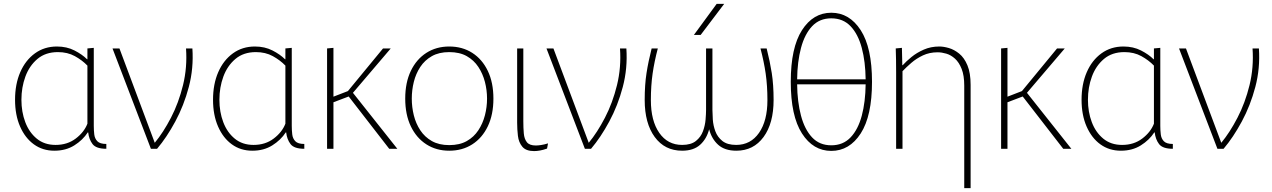

<svg xmlns="http://www.w3.org/2000/svg" viewBox="-20 -771 6594 995"><path d="M262 10Q201 10 155.5 -23Q110 -56 84 -115.5Q58 -175 58 -254Q58 -335 85 -397Q112 -459 161 -494.5Q210 -530 275 -530Q326 -530 366 -509.5Q406 -489 431 -464H433V-520L466 -523V-119Q466 -96 468.5 -74.5Q471 -53 484.5 -39Q498 -25 531 -25V0Q478 0 459.5 -24.5Q441 -49 437 -85H435Q409 -45 365 -17.5Q321 10 262 10ZM268 -20Q329 -20 372.5 -53Q416 -86 433 -130V-431Q406 -459 368 -480Q330 -501 280 -501Q216 -501 174 -465.5Q132 -430 111.5 -374Q91 -318 91 -254Q91 -191 111 -138Q131 -85 170.5 -52.5Q210 -20 268 -20Z M563 -520H599L782 -31Q826 -84 866 -161Q906 -238 928.5 -330Q951 -422 944 -520H977Q984 -417 958.5 -320.5Q933 -224 888.5 -141.5Q844 -59 794 0H762Z M1288 10Q1227 10 1181.5 -23Q1136 -56 1110 -115.5Q1084 -175 1084 -254Q1084 -335 1111 -397Q1138 -459 1187 -494.5Q1236 -530 1301 -530Q1352 -530 1392 -509.5Q1432 -489 1457 -464H1459V-520L1492 -523V-119Q1492 -96 1494.5 -74.5Q1497 -53 1510.5 -39Q1524 -25 1557 -25V0Q1504 0 1485.5 -24.5Q1467 -49 1463 -85H1461Q1435 -45 1391 -17.5Q1347 10 1288 10ZM1294 -20Q1355 -20 1398.5 -53Q1442 -86 1459 -130V-431Q1432 -459 1394 -480Q1356 -501 1306 -501Q1242 -501 1200 -465.5Q1158 -430 1137.5 -374Q1117 -318 1117 -254Q1117 -191 1137 -138Q1157 -85 1196.5 -52.5Q1236 -20 1294 -20Z M1675 -520 1708 -523V-270L1783 -299L1965 -520H2005L1809 -290L2039 0H1997L1787 -271L1708 -241V0H1675Z M2308 10Q2241 10 2189.5 -23Q2138 -56 2109 -116.5Q2080 -177 2080 -260Q2080 -343 2109 -403.5Q2138 -464 2189.5 -497Q2241 -530 2308 -530Q2376 -530 2427.5 -497Q2479 -464 2508 -403.5Q2537 -343 2537 -260Q2537 -177 2508 -116.5Q2479 -56 2427.5 -23Q2376 10 2308 10ZM2308 -19Q2362 -19 2399 -40Q2436 -61 2459 -96Q2482 -131 2493 -173.5Q2504 -216 2504 -260Q2504 -304 2493 -346.5Q2482 -389 2459 -424Q2436 -459 2399 -480Q2362 -501 2308 -501Q2255 -501 2218 -480Q2181 -459 2158 -424Q2135 -389 2124.5 -346.5Q2114 -304 2114 -260Q2114 -216 2124.5 -173.5Q2135 -131 2158 -96Q2181 -61 2218 -40Q2255 -19 2308 -19Z M2815 -1Q2795 6 2778.5 9Q2762 12 2748 12Q2706 12 2687 -10.5Q2668 -33 2664 -67Q2660 -101 2660 -135V-520H2692V-143Q2692 -108 2694.5 -79.5Q2697 -51 2710.5 -34Q2724 -17 2757 -17Q2768 -17 2784.5 -19.5Q2801 -22 2820 -28Z M2812 -520H2848L3031 -31Q3075 -84 3115 -161Q3155 -238 3177.5 -330Q3200 -422 3193 -520H3226Q3233 -417 3207.5 -320.5Q3182 -224 3137.5 -141.5Q3093 -59 3043 0H3011Z M3515 10Q3425 10 3373 -61Q3321 -132 3321 -253Q3321 -332 3330.5 -392.5Q3340 -453 3357 -520H3389Q3371 -452 3362 -389.5Q3353 -327 3353 -252Q3353 -145 3396.5 -82.5Q3440 -20 3515 -20Q3561 -20 3586.5 -40.5Q3612 -61 3623 -91Q3634 -121 3636.5 -151.5Q3639 -182 3639 -201V-520H3672V-201Q3672 -182 3674 -151.5Q3676 -121 3687 -91Q3698 -61 3723.5 -40.5Q3749 -20 3795 -20Q3870 -20 3913.5 -82.5Q3957 -145 3957 -252Q3957 -327 3948 -389.5Q3939 -452 3921 -520H3953Q3970 -453 3979.5 -392.5Q3989 -332 3989 -253Q3989 -132 3937 -61Q3885 10 3796 10Q3736 10 3702 -20.5Q3668 -51 3655 -101Q3642 -51 3608 -20.5Q3574 10 3515 10ZM3576 -590 3694 -751H3733L3611 -590Z M4288 11Q4194 11 4136 -79.5Q4078 -170 4078 -347Q4078 -524 4136 -614.5Q4194 -705 4288 -705Q4382 -705 4440.5 -614.5Q4499 -524 4499 -347Q4499 -170 4440.5 -79.5Q4382 11 4288 11ZM4288 -676Q4227 -676 4188.5 -635Q4150 -594 4131 -522.5Q4112 -451 4111 -360H4466Q4465 -451 4446 -522.5Q4427 -594 4388 -635Q4349 -676 4288 -676ZM4288 -18Q4349 -18 4388 -59Q4427 -100 4446 -171.5Q4465 -243 4466 -334H4111Q4112 -243 4131 -171.5Q4150 -100 4188.5 -59Q4227 -18 4288 -18Z M4624 -395Q4624 -433 4623.5 -462Q4623 -491 4622 -520L4654 -523L4656 -433H4658Q4676 -453 4703.5 -475.5Q4731 -498 4767.5 -514Q4804 -530 4848 -530Q4870 -530 4897.5 -522Q4925 -514 4951 -493Q4977 -472 4993.5 -432.5Q5010 -393 5010 -331V204H4977V-327Q4977 -380 4963.5 -414Q4950 -448 4929 -467Q4908 -486 4884 -493Q4860 -500 4839 -500Q4797 -500 4763 -484Q4729 -468 4702.5 -445Q4676 -422 4657 -402V0H4624Z M5168 -520 5201 -523V-270L5276 -299L5458 -520H5498L5302 -290L5532 0H5490L5280 -271L5201 -241V0H5168Z M5789 10Q5728 10 5682.5 -23Q5637 -56 5611 -115.5Q5585 -175 5585 -254Q5585 -335 5612 -397Q5639 -459 5688 -494.5Q5737 -530 5802 -530Q5853 -530 5893 -509.5Q5933 -489 5958 -464H5960V-520L5993 -523V-119Q5993 -96 5995.5 -74.5Q5998 -53 6011.5 -39Q6025 -25 6058 -25V0Q6005 0 5986.5 -24.5Q5968 -49 5964 -85H5962Q5936 -45 5892 -17.5Q5848 10 5789 10ZM5795 -20Q5856 -20 5899.5 -53Q5943 -86 5960 -130V-431Q5933 -459 5895 -480Q5857 -501 5807 -501Q5743 -501 5701 -465.5Q5659 -430 5638.5 -374Q5618 -318 5618 -254Q5618 -191 5638 -138Q5658 -85 5697.5 -52.5Q5737 -20 5795 -20Z M6090 -520H6126L6309 -31Q6353 -84 6393 -161Q6433 -238 6455.5 -330Q6478 -422 6471 -520H6504Q6511 -417 6485.5 -320.5Q6460 -224 6415.5 -141.5Q6371 -59 6321 0H6289Z"/></svg>

Font: Murecho ExtraLight
Style: Regular
Weight: 200
Designer: Neil Summerour
Foundry: Positype
Version: Version 1.010; ttfautohint (v1.8.3)